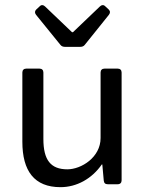

<svg xmlns="http://www.w3.org/2000/svg" viewBox="-20 -736 579 767"><path d="M319.3 -557.6 415 -676.8C420.9 -684.6 420.9 -691.4 414.1 -698.2L400.4 -710.9C393.6 -717.8 385.7 -716.8 378.9 -710L271.5 -607.4H267.6L160.2 -710C153.3 -716.8 145.5 -717.8 138.7 -710.9L125 -698.2C118.2 -691.4 118.2 -684.6 124 -676.8L220.7 -557.6C225.6 -550.8 232.4 -548.8 240.2 -548.8H299.8C307.6 -548.8 314.5 -550.8 319.3 -557.6ZM381.8 -446.3V-184.6C381.8 -107.4 304.7 -59.6 249 -59.6C182.6 -59.6 153.3 -96.7 153.3 -180.7V-446.3C153.3 -456.1 147.5 -461.9 137.7 -461.9H85C75.2 -461.9 69.3 -456.1 69.3 -446.3V-169.9C69.3 -52.7 117.2 11.7 221.7 11.7C286.1 11.7 346.7 -21.5 386.7 -79.1H388.7L394.5 -14.6C395.5 -4.9 400.4 0 410.2 0H450.2C460 0 465.8 -5.9 465.8 -15.6V-446.3C465.8 -456.1 460 -461.9 450.2 -461.9H397.5C387.7 -461.9 381.8 -456.1 381.8 -446.3Z"/></svg>

Font: Ed Sans Neue
Style: Regular
Weight: 400
Designer: Stephen Hutchings
Version: Version 1.004;PS 001.004;hotconv 1.0.88;makeotf.lib2.5.64775